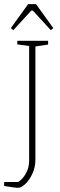

<svg xmlns="http://www.w3.org/2000/svg" viewBox="-35 -787 287 922"><path d="M-15 106V87H51Q55 87 68.5 74Q82 61 93.5 37.5Q105 14 105 -17V-566L48 -574V-591H196V-573L135 -564V-19Q135 15 121 46Q107 77 87 96Q67 115 51 115Q39 115 -15 106ZM17 -652 100 -767H138L221 -652L209 -642L123 -736H115L29 -642Z"/></svg>

Font: Grenze Thin
Style: Regular
Weight: 250
Designer: Renata Polastri
Foundry: Omnibus-Type
Version: Version 1.002; ttfautohint (v1.8)